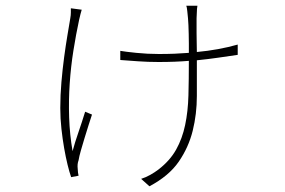

<svg xmlns="http://www.w3.org/2000/svg" viewBox="-20 -580 996 672"><path d="M266 -546Q262 -533 257 -511Q246 -460 237 -403.5Q228 -347 224 -288Q220 -229 222 -169Q224 -109 234 -51Q242 -81 254.5 -117Q267 -153 278 -189L302 -179Q297 -164 290 -142Q283 -120 276 -97Q269 -74 263 -53Q257 -32 255 -19Q250 -6 252 11Q252 16 253 24Q254 32 255 35L229 40Q223 23 216.5 -3.5Q210 -30 204.5 -61.5Q199 -93 195 -129Q191 -165 191 -202Q191 -247 195 -293Q199 -339 204.5 -380Q210 -421 216 -456.5Q222 -492 226 -516Q228 -527 228 -536.5Q228 -546 228 -551ZM812 -388Q777 -383 743 -378Q709 -373 669 -369Q669 -307 669 -244Q669 -181 654.5 -122.5Q640 -64 605.5 -14Q571 36 503 72L474 46Q490 41 506 32Q522 23 535 13Q575 -18 596.5 -56.5Q618 -95 628 -142.5Q638 -190 639.5 -246Q641 -302 641 -367Q617 -365 591 -364Q565 -363 535 -363Q497 -363 463 -365.5Q429 -368 401 -370V-402Q418 -399 457 -395Q496 -391 536 -391Q565 -391 590.5 -392Q616 -393 641 -395Q641 -410 641 -427.5Q641 -445 640.5 -461.5Q640 -478 639.5 -492.5Q639 -507 638 -516Q637 -526 635.5 -541Q634 -556 632 -560H671Q669 -549 669 -538Q669 -527 668 -516Q668 -510 668 -495.5Q668 -481 668 -464Q668 -447 668.5 -429Q669 -411 669 -398Q745 -405 812 -424Z"/></svg>

Font: Kinto Sans Thin
Style: Regular
Weight: 100
Designer: Authors: Ryoko NISHIZUKA  (kana & ideographs); Paul D. Hunt (Latin, Greek & Cyrillic); Wenlong ZHANG  (bopomofo); Sandol
Foundry: Adobe Systems Incorporated, ookami Inc.
Version: Version 0.001